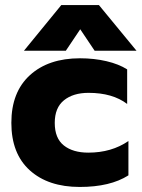

<svg xmlns="http://www.w3.org/2000/svg" viewBox="-20 -726 561 761"><path d="M223 -706H372L521 -525H355L298 -610L241 -525H75ZM25 -239Q25 -361 98.5 -428Q172 -495 297 -495Q353 -495 402 -483.5Q451 -472 484 -451V-314Q426 -358 331 -358Q270 -358 233.5 -328.5Q197 -299 197 -239Q197 -178 233 -149.5Q269 -121 330 -121Q422 -121 489 -167V-31Q417 15 296 15Q171 15 98 -51Q25 -117 25 -239Z"/></svg>

Font: Readiness
Style: Bold
Weight: 700
Designer: Katatrad Team
Foundry: CadsonDemak
Version: Version 1.00;January 16, 2020;FontCreator 12.0.0.2550 64-bit